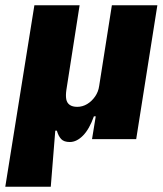

<svg xmlns="http://www.w3.org/2000/svg" viewBox="-47 -526 618 726"><path d="M-27 180 83 -506H254L204 -186Q201 -165 203.5 -151Q206 -137 216.5 -129.5Q227 -122 245 -122Q265 -122 282.5 -132.5Q300 -143 312.5 -161Q325 -179 328 -201L376 -506H548L468 0H301L315 -86H308Q291 -38 267 -13.5Q243 11 217 11Q195 11 184.5 0Q174 -11 168 -32H162L145 180Z"/></svg>

Font: Nunito Sans 7pt SemiCondensed Black
Style: Italic
Weight: 900
Width: 4
Italic angle: -9°
Designer: Vernon Adams
Foundry: Vernon Adams
Version: Version 3.101;gftools[0.9.27]